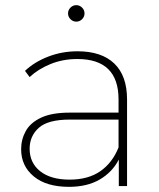

<svg xmlns="http://www.w3.org/2000/svg" viewBox="-20 -722 618 745"><path d="M441 0V-103Q416 -54 367 -25.5Q318 3 248 3Q160 3 111 -37.5Q62 -78 62 -143Q62 -181 80 -213.5Q98 -246 139.5 -265.5Q181 -285 251 -285H440V-336Q440 -493 280 -493Q224 -493 176 -473.5Q128 -454 95 -423L77 -447Q114 -482 167.5 -502.5Q221 -523 281 -523Q374 -523 423.5 -475.5Q473 -428 473 -336V0ZM440 -150V-258H251Q166 -258 130.5 -226Q95 -194 95 -145Q95 -90 136 -57.5Q177 -25 250 -25Q322 -25 369 -57.5Q416 -90 440 -150ZM276 -638Q263 -638 253.5 -647.5Q244 -657 244 -670Q244 -683 253.5 -692.5Q263 -702 276 -702Q289 -702 298.5 -692.5Q308 -683 308 -670Q308 -657 298.5 -647.5Q289 -638 276 -638Z"/></svg>

Font: Montserrat ExtraLight
Style: Regular
Weight: 200
Designer: Julieta Ulanovsky
Foundry: Julieta Ulanovsky
Version: Version 9.000; ttfautohint (v1.8.4.7-5d5b)